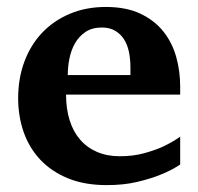

<svg xmlns="http://www.w3.org/2000/svg" viewBox="-20 -520 569 552"><path d="M355 -326.2Q355 -350.1 350.6 -371.1Q346.2 -392.1 336.2 -407.5Q326.2 -422.9 310.5 -431.9Q294.9 -440.9 272.9 -440.9Q245.1 -440.9 226.3 -428.5Q207.5 -416 196 -396.2Q184.6 -376.5 179.7 -352.1Q174.8 -327.6 174.8 -304.2H355ZM498 -46.9Q472.2 -29.8 439.9 -17.1Q412.1 -5.9 373.5 3.2Q335 12.2 287.1 12.2Q223.1 12.2 175.5 -7.3Q127.9 -26.9 95.9 -60.8Q64 -94.7 48.1 -140.1Q32.2 -185.5 32.2 -237.8Q32.2 -294.4 50 -342.5Q67.9 -390.6 100.8 -425.5Q133.8 -460.4 180.4 -480.2Q227.1 -500 284.2 -500Q342.8 -500 383.5 -480.7Q424.3 -461.4 449.7 -429.4Q475.1 -397.5 486.6 -356.4Q498 -315.4 498 -272V-248H169.9Q169.9 -207 180.2 -174.3Q190.4 -141.6 210.2 -118.7Q230 -95.7 258.8 -83.3Q287.6 -70.8 324.2 -70.8Q362.3 -70.8 393.8 -79.3Q425.3 -87.9 448.7 -98.6Q475.6 -111.3 498 -127Z"/></svg>

Font: Charis SIL Cyr
Style: Bold
Weight: 700
Foundry: SIL International
Version: Version 5.000